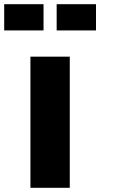

<svg xmlns="http://www.w3.org/2000/svg" viewBox="-20 -895 602 915"><path d="M125 0H312.5V-625H125ZM250 -750H437.5V-875H250ZM0 -750H187.5V-875H0Z"/></svg>

Font: Faithful 32x
Style: Semibold
Weight: 400
Foundry: Faithful Resource Pack
Version: Version 1.0; January 27, 2023